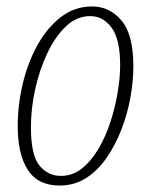

<svg xmlns="http://www.w3.org/2000/svg" viewBox="-20 -566 464 596"><path d="M165 10Q98 10 66.5 -38.5Q35 -87 35 -175Q35 -240 50.5 -305.5Q66 -371 96 -425.5Q126 -480 169 -513Q212 -546 266 -546Q320 -546 357 -502.5Q394 -459 394 -360Q394 -315 385 -264.5Q376 -214 357.5 -165.5Q339 -117 311.5 -77Q284 -37 247.5 -13.5Q211 10 165 10ZM169 -20Q206 -20 235 -43.5Q264 -67 286.5 -105.5Q309 -144 323.5 -189.5Q338 -235 345.5 -280.5Q353 -326 353 -363Q353 -444 326.5 -480Q300 -516 260 -516Q218 -516 184.5 -484Q151 -452 126.5 -400Q102 -348 89 -288Q76 -228 76 -171Q76 -84 102.5 -52Q129 -20 169 -20Z"/></svg>

Font: Noto Serif ExtraCondensed ExtraLight
Style: Italic
Weight: 200
Width: 2
Italic angle: -12°
Designer: Monotype Design Team
Foundry: Monotype Imaging Inc.
Version: Version 2.014; ttfautohint (v1.8.4.7-5d5b)